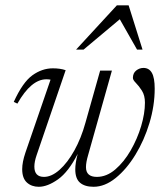

<svg xmlns="http://www.w3.org/2000/svg" viewBox="-20 -690 626 718"><path d="M354.5 -426H398.5L309.5 -110Q301.5 -83 301.5 -65Q301.5 -28.5 342 -28.5Q378.5 -28.5 411 -56.2Q443.5 -84 468.5 -127.2Q493.5 -170.5 507.8 -218.2Q522 -266 522 -306Q522 -333 510.8 -350.8Q499.5 -368.5 488.2 -379.8Q477 -391 477 -398.5Q477 -416.5 489.2 -426.2Q501.5 -436 516.5 -436Q537.5 -436 548 -417.5Q558.5 -399 558.5 -358.5Q558.5 -295 539 -230.2Q519.5 -165.5 486.5 -111.5Q453.5 -57.5 412.8 -24.5Q372 8.5 330 8.5Q297 8.5 279.2 -6.8Q261.5 -22 261.5 -56.5Q261.5 -80.5 270.5 -114.5Q236 -47 196.8 -19.2Q157.5 8.5 125 8.5Q98 8.5 80.5 -7.5Q63 -23.5 63 -57.5Q63 -83.5 75 -119L169 -392Q166.5 -392.5 163 -393Q159.5 -393.5 153.5 -393.5Q96.5 -393.5 45 -302.5L31.5 -309Q65 -382.5 101.2 -408.5Q137.5 -434.5 177.5 -434.5Q205.5 -434.5 225.5 -427.5L117 -110Q108.5 -85.5 108.5 -67Q108.5 -28.5 144.5 -28.5Q173 -28.5 202.8 -55Q232.5 -81.5 258 -127.2Q283.5 -173 299.5 -231ZM264.5 -504.5 417 -670H461L513 -504.5H492.5L428 -618L292.5 -504.5Z"/></svg>

Font: Newsreader Text Light
Style: Italic
Weight: 300
Italic angle: -17°
Designer: Hugues Gentile
Foundry: Production Type
Version: Version 1.001